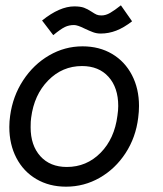

<svg xmlns="http://www.w3.org/2000/svg" viewBox="-20 -691 613 721"><path d="M15 -214Q15 -235 18 -256Q28 -330 67 -389.5Q106 -449 164.5 -483Q223 -517 290 -517Q353 -517 401 -488.5Q449 -460 475.5 -409Q502 -358 502 -293Q502 -272 499 -249Q490 -175 451.5 -116Q413 -57 354.5 -23.5Q296 10 228 10Q165 10 116.5 -18.5Q68 -47 41.5 -98Q15 -149 15 -214ZM421 -257Q424 -277 424 -293Q424 -362 387.5 -402.5Q351 -443 288 -443Q214 -443 161 -389Q108 -335 97 -249Q95 -237 95 -213Q95 -145 131.5 -104.5Q168 -64 231 -64Q305 -64 357.5 -117Q410 -170 421 -257ZM259 -667Q282 -667 295.5 -662Q309 -657 324 -647Q336 -639 343 -636Q350 -633 361 -633Q377 -633 393.5 -642.5Q410 -652 434 -671L476 -611Q445 -587 416.5 -576Q388 -565 358 -565Q343 -565 329.5 -570Q316 -575 297 -584Q271 -597 258 -597Q239 -597 223.5 -589.5Q208 -582 180 -559L138 -614Q204 -667 259 -667Z"/></svg>

Font: Bellota
Style: Bold Italic
Weight: 700
Italic angle: -7.5°
Designer: Kemie Guaida
Foundry: Kemie Guaida
Version: Version 4.001